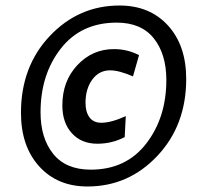

<svg xmlns="http://www.w3.org/2000/svg" viewBox="-20 -713 727 696"><path d="M297 -37Q188 -37 122 -110Q56 -183 56 -304Q56 -472 160.5 -582.5Q265 -693 413 -693Q523 -693 589 -620.5Q655 -548 655 -427Q655 -259 550.5 -148Q446 -37 297 -37ZM403 -631Q274 -631 200.5 -537Q127 -443 127 -306Q127 -212 173 -155Q219 -98 309 -98Q437 -98 510 -192.5Q583 -287 583 -423Q583 -517 537.5 -574Q492 -631 403 -631ZM333 -192Q275 -192 240.5 -230Q206 -268 206 -331Q206 -419 260.5 -477Q315 -535 393 -535Q442 -535 484 -513L462 -436Q412 -458 379 -458Q339 -458 314.5 -424.5Q290 -391 290 -340Q290 -307 304.5 -287.5Q319 -268 347 -268Q383 -268 436 -292L432 -216Q386 -192 333 -192Z"/></svg>

Font: Cabin
Style: SemiBold Italic
Weight: 600
Designer: Pablo Impallari
Foundry: Pablo Impallari. www.impallari.com Igino Marini. www.ikern.com
Version: Version 1.005